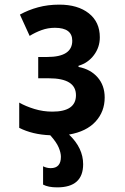

<svg xmlns="http://www.w3.org/2000/svg" viewBox="-20 -575 540 829"><path d="M227 234Q339 234 339 134Q339 64 278 6Q353 -7 392.5 -50Q432 -93 432 -154Q432 -206 401.5 -241Q371 -276 319 -286V-291Q360 -303 385.5 -337Q411 -371 411 -414Q411 -480 363.5 -517.5Q316 -555 236 -555Q187 -555 144.5 -543.5Q102 -532 66 -512L108 -420Q132 -435 159.5 -445Q187 -455 217 -455Q292 -455 292 -399Q292 -329 184 -329H145V-237H191Q308 -237 308 -164Q308 -93 206 -93Q166 -93 128.5 -104.5Q91 -116 63 -132V-23Q120 6 197 9Q224 39 233.5 62Q243 85 243 102Q243 151 199 151Q182 151 166 143V222Q188 234 227 234Z"/></svg>

Font: Noto Sans Mono UI Condensed
Style: Bold
Weight: 700
Width: 3
Designer: Monotype Design team
Foundry: Monotype Imaging Inc.
Version: 1.000